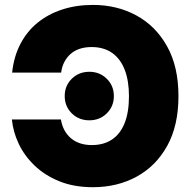

<svg xmlns="http://www.w3.org/2000/svg" viewBox="-20 -758 784 788"><path d="M361.3 10.3Q283.7 10.3 223.9 -13.9Q164.1 -38.1 122.1 -78.4Q80.1 -118.7 56.9 -167.7Q33.7 -216.8 28.8 -267.6H230Q233.9 -243.7 244.1 -224.4Q254.4 -205.1 270.5 -191.2Q286.6 -177.2 308.3 -169.9Q330.1 -162.6 356.9 -162.6Q405.3 -162.6 439.5 -185.3Q473.6 -208 491.5 -252.7Q509.3 -297.4 509.3 -363.3Q509.3 -426.8 491.7 -471.9Q474.1 -517.1 439.9 -541Q405.8 -564.9 356 -564.9Q328.6 -564.9 306.9 -557.6Q285.2 -550.3 269.5 -536.4Q253.9 -522.5 243.9 -503.2Q233.9 -483.9 231 -460H29.8Q36.6 -525.4 63.5 -577.1Q90.3 -628.9 134 -664.6Q177.7 -700.2 235.4 -719Q293 -737.8 361.3 -737.8Q460 -737.8 539.3 -694.8Q618.7 -651.9 665.5 -568.4Q712.4 -484.9 712.4 -363.3Q712.4 -242.7 666.3 -159.4Q620.1 -76.2 540.8 -33Q461.4 10.3 361.3 10.3ZM346.7 -264.2Q303.7 -264.2 274.7 -292.7Q245.6 -321.3 245.6 -363.8Q245.6 -406.2 274.7 -434.8Q303.7 -463.4 346.7 -463.4Q389.2 -463.4 418.2 -434.8Q447.3 -406.2 447.3 -363.8Q447.3 -321.3 418.2 -292.7Q389.2 -264.2 346.7 -264.2Z"/></svg>

Font: Inter 18pt Black
Style: Regular
Weight: 900
Designer: Rasmus Andersson
Foundry: rsms
Version: Version 4.001;git-66647c0bb